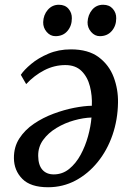

<svg xmlns="http://www.w3.org/2000/svg" viewBox="-20 -773 553 807"><path d="M67.5 -458.5Q81 -479 110.8 -504Q140.5 -529 183.2 -547.2Q226 -565.5 278 -565.5Q351 -565.5 394.8 -532.8Q438.5 -500 457.8 -448.8Q477 -397.5 476 -342Q475 -270 452.8 -205.5Q430.5 -141 390.5 -91.8Q350.5 -42.5 297.5 -14.2Q244.5 14 182 14Q108.5 14 73.8 -21.2Q39 -56.5 38.5 -108Q38 -155 61.2 -191Q84.5 -227 122.5 -252.8Q160.5 -278.5 204.8 -295Q249 -311.5 291.5 -319.8Q334 -328 366 -328.5Q368 -370.5 358 -410Q348 -449.5 322.8 -474.5Q297.5 -499.5 254.5 -499.5Q208.5 -499.5 166.2 -477.8Q124 -456 90 -419.5ZM206 -40Q242.5 -40 270.8 -63Q299 -86 318.8 -122.2Q338.5 -158.5 350 -200.2Q361.5 -242 364.5 -279Q330.5 -278 291.2 -267Q252 -256 217.5 -235.2Q183 -214.5 161.5 -185Q140 -155.5 140.5 -117.5Q141 -79 158.2 -59.5Q175.5 -40 206 -40ZM213 -621Q191.5 -621 176.2 -638.8Q161 -656.5 161.5 -680Q162.5 -710.5 181 -731.8Q199.5 -753 227.5 -753Q253.5 -753 268 -736Q282.5 -719 282 -696Q282 -664.5 263.5 -642.8Q245 -621 213 -621ZM399.5 -621Q378.5 -621 363 -638.8Q347.5 -656.5 348 -680Q349.5 -710.5 367.2 -731.8Q385 -753 413.5 -753Q439.5 -753 454.2 -736Q469 -719 468.5 -696Q468.5 -664.5 449.8 -642.8Q431 -621 399.5 -621Z"/></svg>

Font: Merriweather
Style: Italic
Weight: 400
Italic angle: -7.8°
Designer: Eben Sorkin
Foundry: Eben Sorkin
Version: Version 2.100